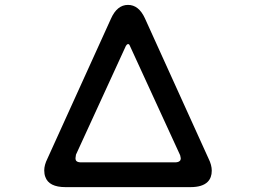

<svg xmlns="http://www.w3.org/2000/svg" viewBox="-20 -747 1040 780"><path d="M309.6 -87.4H690.4Q704.6 -87.4 710.4 -93.3Q714.4 -96.7 714.4 -104L711.9 -116.2L507.8 -560.5Q506.3 -564.5 504.6 -566.2Q502.9 -567.9 500.5 -567.9Q497.6 -567.9 495.1 -565.4L491.2 -560.1L288.6 -118.7L286.6 -104Q286.6 -96.7 290.5 -92.8Q295.9 -87.4 309.6 -87.4ZM159.7 -54.7Q159.7 -76.7 172.9 -103L430.7 -670.9Q455.6 -727.1 500 -727.1Q543.5 -727.1 568.4 -673.3L827.1 -103Q840.3 -76.7 840.3 -53.7Q840.3 -24.9 823.7 -8.3Q802.2 13.2 753.9 13.2H246.1Q178.7 13.2 164.1 -28.3Q159.7 -40 159.7 -54.7Z"/></svg>

Font: YuPearl-Medium
Style: Medium
Weight: 500
Designer: Max Yao
Foundry: Max-Everyday
Version: Version 1.011; ttfautohint (v1.8.3)